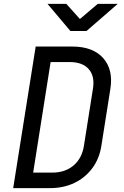

<svg xmlns="http://www.w3.org/2000/svg" viewBox="-20 -970 640 990"><path d="M48 0 164 -730H353Q459 -730 512 -670.5Q565 -611 549 -511L503 -220Q493 -153 456.5 -103.5Q420 -54 364 -27Q308 0 237 0ZM151 -80H250Q316 -80 359.5 -117Q403 -154 413 -220L459 -511Q470 -576 438 -613Q406 -650 340 -650H241ZM343 -810 225 -950H322L392 -872L484 -950H587L426 -810Z"/></svg>

Font: NKDuy Mono
Style: Italic
Weight: 400
Italic angle: -9°
Monospace: yes
Designer: NKDuy
Foundry: NKDuy
Version: Version 2.251; ttfautohint (v1.8.4.7-5d5b)